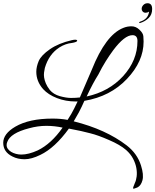

<svg xmlns="http://www.w3.org/2000/svg" viewBox="-25 -870 963 1190"><path d="M889 -850Q918 -850 918 -814Q918 -779 896 -758Q874 -737 845 -728Q839 -725 838 -729.5Q837 -734 844 -736Q893 -751 899 -798Q889 -791 877.5 -791Q866 -791 859 -799Q853 -806 853 -815Q853 -824 857.5 -831.5Q862 -839 870 -844.5Q878 -850 889 -850ZM865 -612Q865 -490 762 -381Q659 -272 498 -245L482 -210Q476 -196 463.5 -173Q451 -150 432 -118Q631 -68 760 31Q826 82 849 156Q867 213 858 247Q849 281 826 292Q816 295 809.5 298Q803 301 801 299Q799 297 801 289.5Q803 282 811 264Q819 248 822 223.5Q825 199 820 171Q815 143 800 114Q785 85 757 60Q719 27 651 -2Q583 -32 534 -44Q509 -51 476.5 -58Q444 -65 402 -73Q315 47 225 90Q170 117 127.5 117Q85 117 52 100Q-5 72 -5 15Q-5 -41 70 -85Q156 -135 300 -135Q326 -135 349.5 -133Q373 -131 394 -127Q420 -167 434 -196Q448 -225 456 -241H445Q382 -241 328 -262Q274 -283 242 -318Q200 -366 200 -425Q200 -456 215 -492Q231 -528 284.5 -565Q338 -602 420 -621Q433 -624 442 -624Q451 -624 453 -619Q455 -614 445 -610Q435 -606 422 -604Q381 -600 343 -576Q278 -534 253 -449Q250 -435 248 -420.5Q246 -406 248.5 -389.5Q251 -373 259 -353.5Q267 -334 284 -312Q307 -285 346 -274Q386 -263 415.5 -263Q445 -263 470 -266L544 -438Q630 -654 739 -697Q763 -707 790 -707Q817 -707 839 -686Q862 -665 863.5 -645Q865 -625 865 -612ZM827 -616Q827 -652 796 -652Q747 -652 677 -559Q654 -528 630.5 -490.5Q607 -453 584 -407Q552 -357 512 -272Q650 -302 738 -398Q827 -496 827 -616ZM363 -79Q314 -90 262 -90Q210 -90 155 -75Q39 -45 20 10Q16 19 16 29Q16 42 24 53Q32 64 44.5 71.5Q57 79 73.5 83.5Q90 88 107 88Q152 88 209 62Q293 21 363 -79Z"/></svg>

Font: #9Slide05 Great Vibes
Style: Regular
Weight: 400
Designer: Robert E. Leuschke
Foundry: Robert E. Leuschke
Version: Version 1.001